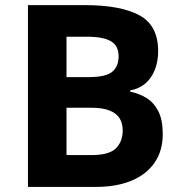

<svg xmlns="http://www.w3.org/2000/svg" viewBox="-20 -734 712 754"><path d="M89.8 -713.9H312Q454.6 -713.9 527.8 -673.8Q601.1 -633.8 601.1 -533.2Q601.1 -492.7 588.1 -460Q575.2 -427.2 550.8 -406.2Q526.4 -385.3 491.2 -378.9V-374Q526.9 -366.7 555.7 -348.9Q584.5 -331.1 601.8 -297.1Q619.1 -263.2 619.1 -207Q619.1 -142.1 587.4 -95.7Q555.7 -49.3 496.8 -24.7Q438 0 356.9 0H89.8ZM241.2 -431.2H329.1Q395 -431.2 420.4 -451.9Q445.8 -472.7 445.8 -513.2Q445.8 -554.2 415.8 -572Q385.7 -589.8 320.8 -589.8H241.2ZM241.2 -311V-125H339.8Q408.2 -125 435.1 -151.4Q461.9 -177.7 461.9 -222.2Q461.9 -248.5 450.2 -268.6Q438.5 -288.6 410.9 -299.8Q383.3 -311 335 -311Z"/></svg>

Font: Wonky
Style: Regular
Weight: 400
Designer: Monotype Design Team
Foundry: Monotype Imaging Inc.
Version: Version 3.000